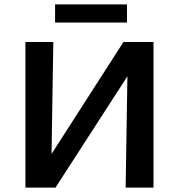

<svg xmlns="http://www.w3.org/2000/svg" viewBox="-20 -848 809 868"><path d="M554 -746H229V-828H554ZM674 0H548L556 -503L231 0H95V-658H221L213 -152L538 -658H674Z"/></svg>

Font: Ysabeau SC
Style: Bold
Weight: 700
Designer: Christian Thalmann (Catharsis Fonts)
Version: Version 0.003